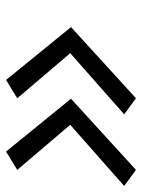

<svg xmlns="http://www.w3.org/2000/svg" viewBox="62 -582 469 634"><g transform="rotate(90 297.0 -265.5)"><path d="M244.5 -50.5 70 -265 305 -479.5 358 -440.5 141.5 -249.5 142 -279 305 -87.5ZM481 -50.5 306.5 -265 541.5 -479.5 594.5 -440.5 378 -249.5 378.5 -279 541.5 -87.5Z"/></g></svg>

Font: Karla
Style: Italic
Weight: 400
Italic angle: -8°
Designer: Jonathan Pinhorn
Version: Version 2.004;gftools[0.9.33]